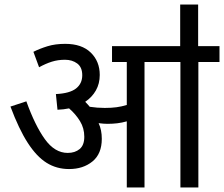

<svg xmlns="http://www.w3.org/2000/svg" viewBox="-20 -825 986 845"><path d="M428 -214Q428 -148 387 -114.5Q346 -81 284 -81Q229 -81 185 -108.5Q141 -136 102 -196.5Q63 -257 26 -356L96 -379Q134 -273 177.5 -212.5Q221 -152 278 -152Q310 -152 330.5 -169Q351 -186 351 -223Q351 -261 332 -292Q313 -323 284 -348Q260 -343 233 -342L226 -411Q287 -414 314.5 -435.5Q342 -457 342 -494Q342 -529 320 -545.5Q298 -562 266 -562Q235 -562 208 -553.5Q181 -545 152 -529L127 -597Q155 -611 189 -621.5Q223 -632 267 -632Q340 -632 379.5 -593.5Q419 -555 419 -495Q419 -457 402 -427Q385 -397 355 -377Q366 -366 375 -355Q408 -350 441 -350Q470 -350 492.5 -353Q515 -356 538 -363V-552H473V-622H946V-552H853V0H774V-552H616V0H538V-291Q517 -285 496.5 -282.5Q476 -280 453 -280Q436 -280 414 -283Q421 -268 424.5 -251Q428 -234 428 -214ZM773 -615V-805H852V-615Z"/></svg>

Font: Noto Sans SemiCondensed
Style: Regular
Weight: 400
Width: 4
Designer: Monotype Design Team
Foundry: Monotype Imaging Inc.
Version: Version 2.013; ttfautohint (v1.8.4.7-5d5b)